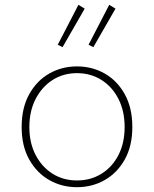

<svg xmlns="http://www.w3.org/2000/svg" viewBox="-20 -766 640 798"><path d="M300 12Q237 12 185 -17.5Q133 -47 101.5 -103Q70 -159 70 -238Q70 -318 101.5 -374.5Q133 -431 185 -460.5Q237 -490 300 -490Q363 -490 415 -460.5Q467 -431 498.5 -374.5Q530 -318 530 -238Q530 -159 498.5 -103Q467 -47 415 -17.5Q363 12 300 12ZM300 -16Q357 -16 402 -44Q447 -72 472.5 -122Q498 -172 498 -238Q498 -304 472.5 -354.5Q447 -405 402 -433.5Q357 -462 300 -462Q243 -462 198.5 -433.5Q154 -405 128 -354.5Q102 -304 102 -238Q102 -172 128 -122Q154 -72 198.5 -44Q243 -16 300 -16ZM240 -570 220 -580 306 -746 332 -730ZM368 -570 348 -580 434 -746 460 -730Z"/></svg>

Font: Source Code Pro ExtraLight ExtraLight
Style: Regular
Weight: 250
Monospace: yes
Version: Version 1.018;hotconv 1.0.116;makeotfexe 2.5.65601